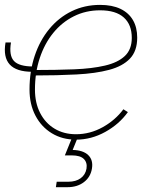

<svg xmlns="http://www.w3.org/2000/svg" viewBox="-35 -569 630 793"><path d="M98.6 -272.5Q32.7 -272.5 5.1 -302.7Q-22.5 -333 -12.2 -393.6H10.3Q1.5 -339.8 22.7 -317.1Q43.9 -294.4 102.5 -294.4ZM278.8 7.8Q222.2 7.8 179 -18.6Q135.7 -44.9 111.3 -91.6Q86.9 -138.2 86.9 -199.2Q86.9 -274.4 108.2 -338.1Q129.4 -401.9 168.5 -449.2Q207.5 -496.6 261 -522.7Q314.5 -548.8 378.4 -548.8Q428.2 -548.8 462.4 -532.5Q496.6 -516.1 514.2 -485.8Q531.7 -455.6 531.7 -413.6Q531.7 -358.4 501.7 -326.9Q471.7 -295.4 415.8 -280.5Q359.9 -265.6 281.2 -261.5Q202.6 -257.3 106 -257.3V-279.8Q196.8 -279.8 271 -282.7Q345.2 -285.6 398.4 -298.1Q451.7 -310.5 480.5 -337.6Q509.3 -364.7 509.3 -412.6Q509.3 -467.3 476.3 -496.8Q443.4 -526.4 378.4 -526.4Q319.3 -526.4 270 -501.7Q220.7 -477.1 184.8 -432.9Q148.9 -388.7 129.2 -329.1Q109.4 -269.5 109.4 -199.2Q109.4 -143.6 130.9 -102.1Q152.3 -60.5 190.4 -37.6Q228.5 -14.6 278.8 -14.6Q336.9 -14.6 389.2 -43.7Q441.4 -72.8 474.6 -117.7L493.2 -106Q457.5 -56.2 399.9 -24.2Q342.3 7.8 278.8 7.8ZM195.8 204.1 199.2 181.6H247.1Q278.3 181.6 298.1 167.2Q317.9 152.8 322.3 127.4Q326.2 102.5 311.3 87.6Q296.4 72.8 261.7 72.8H232.9L266.1 -9.3H283.2L285.6 0L265.1 50.3Q308.6 51.3 329.6 71.8Q350.6 92.3 344.7 127.4Q338.9 162.6 311.5 183.3Q284.2 204.1 243.7 204.1Z"/></svg>

Font: Inter 17pt Thin
Style: Italic
Weight: 250
Italic angle: -9.3988°
Version: Version 4.001;git-66647c0bb